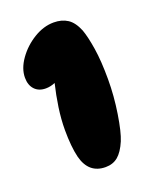

<svg xmlns="http://www.w3.org/2000/svg" viewBox="-92 -873 424 537"><g transform="rotate(-20 120.0 -604.0)"><path d="M132 -819Q156 -819 173 -808Q190 -797 201 -770Q209 -748 215 -710Q221 -672 221 -618Q221 -568 213 -517Q205 -466 195 -442Q183 -414 168 -401.5Q153 -389 131 -389Q81 -389 67 -443Q63 -459 61 -480Q59 -501 59 -525Q59 -557 64 -591.5Q69 -626 77 -659Q63 -653 49 -653Q28 -653 16 -666Q4 -679 4 -701Q4 -728 23.5 -755.5Q43 -783 72.5 -801Q102 -819 132 -819Z"/></g></svg>

Font: DynaPuff Condensed
Style: Bold
Weight: 700
Width: 3
Designer: Toshi Omagari, Jennifer Daniel
Foundry: Google Fonts
Version: Version 2.000; ttfautohint (v1.8.4.7-5d5b)